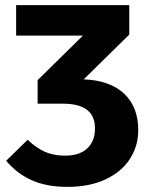

<svg xmlns="http://www.w3.org/2000/svg" viewBox="-20 -713 587 750"><path d="M520 -205Q520 -142 487 -91.5Q454 -41 391.5 -12Q329 17 243 17Q162 17 104 -9Q46 -35 4 -85L88 -167Q123 -134 156.5 -119.5Q190 -105 235 -105Q290 -105 320.5 -133Q351 -161 351 -212Q351 -308 226 -308H127V-400L304 -574H43V-693H485V-578L307 -403Q410 -399 465 -347Q520 -295 520 -205Z"/></svg>

Font: Fira Sans BGR
Style: Bold
Weight: 700
Designer: bBox Type GmbH & Carrois Corporate GbR & Edenspiekermann AG
Foundry: bBox Type GmbH & Carrois Corporate GbR & Edenspiekermann AG
Version: Version 4.301